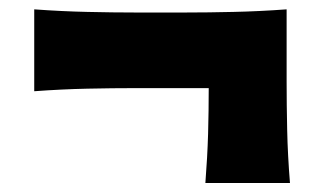

<svg xmlns="http://www.w3.org/2000/svg" viewBox="-20 -559 700 419"><path d="M428.2 -159.7Q432.6 -215.8 434.1 -266.8Q435.5 -317.9 435.5 -366.7H275.9Q226.6 -366.7 170.7 -365.5Q114.7 -364.3 54.7 -359.9V-538.6Q114.7 -534.2 170.7 -533Q226.6 -531.7 275.9 -531.7H384.3Q433.6 -531.7 489.5 -533Q545.4 -534.2 605.5 -538.6V-380.9Q605.5 -331.5 606.7 -275.6Q607.9 -219.7 612.8 -159.7Z"/></svg>

Font: Pinar DS1 ExtraBold
Style: Regular
Weight: 800
Designer: Amin Abedi
Version: Version 3.000